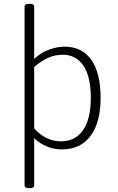

<svg xmlns="http://www.w3.org/2000/svg" viewBox="-20 -772 613 1000"><path d="M130 208Q108 208 108 194V-738Q108 -752 130 -752H136Q158 -752 158 -738V-465Q195 -500 237.5 -514.5Q280 -529 316 -529Q407 -529 455.5 -460.5Q504 -392 504 -262Q504 -134 451.5 -64Q399 6 303 6Q220 6 158 -52V194Q158 208 136 208ZM297 -36Q372 -36 412.5 -94Q453 -152 453 -262Q453 -373 414.5 -430Q376 -487 306 -487Q265 -487 228 -469.5Q191 -452 158 -423V-103Q219 -36 297 -36Z"/></svg>

Font: Asap ExtraLight
Style: Regular
Weight: 200
Designer: Pablo Cosgaya
Foundry: Omnibus-Type
Version: Version 3.001; ttfautohint (v1.8.4.7-5d5b)